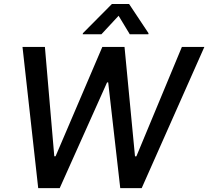

<svg xmlns="http://www.w3.org/2000/svg" viewBox="-20 -969 1073 989"><path d="M176.8 0H287.6L531.6 -544.7H537.3L599.4 0H709.9L1032.7 -727.3H916.9L682.5 -163.7H675.4L621.4 -727.3H507.1L266.3 -164.1H259.6L211.3 -727.3H95.9ZM406.2 -792.6H502.5L590.9 -887.8L648.4 -792.6H744.3L745 -797.9L644.9 -948.5H556.5L407 -797.9Z"/></svg>

Font: Margiela Sans Medium
Style: Italic
Weight: 500
Italic angle: -9.39999°
Designer: Stefan Endress, Andreas Faust
Version: Version 1.100;FEAKit 1.0